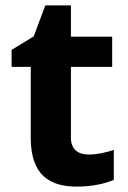

<svg xmlns="http://www.w3.org/2000/svg" viewBox="-20 -682 474 712"><path d="M308 -109C269 -109 243 -129 243 -171V-434H396V-546H243V-662H148L105 -547L23 -497V-434H94V-171C94 -30 167 10 265 10C321 10 370 -1 402 -15V-126C371 -116 341 -109 308 -109Z"/></svg>

Font: Noto Sans Bassa Vah
Style: Bold
Weight: 700
Designer: Monotype Design Team
Foundry: Monotype Imaging Inc.
Version: Version 2.002